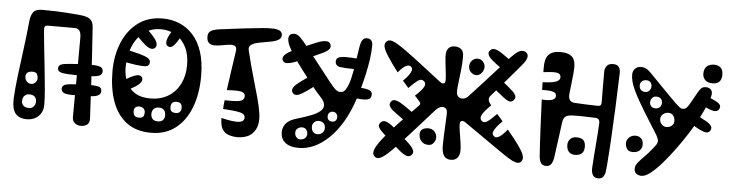

<svg xmlns="http://www.w3.org/2000/svg" viewBox="-47 -949 4630 1220"><g transform="rotate(5 2268.0 -339.0)"><path d="M544 -46Q545.5 -15.5 528.8 -4.2Q512 7 490 7Q468.5 7 451.8 -5.5Q435 -18 435 -45Q435 -82 435.5 -134.8Q436 -187.5 436.5 -252.8Q437 -318 437.5 -393.2Q438 -468.5 438 -551Q438 -580.5 428.2 -594.8Q418.5 -609 396 -609Q354 -609 312 -609Q270 -609 228 -609Q211 -609 206.8 -601.5Q202.5 -594 204 -576Q208 -529 215 -465Q222 -401 229.2 -333.5Q236.5 -266 241.8 -206Q247 -146 247 -106Q247 -61 218 -33Q189 -5 144 -5Q93 -5 70 -35.2Q47 -65.5 50 -130Q53 -193 63.2 -275.8Q73.5 -358.5 85.5 -449.5Q97.5 -540.5 106 -628Q110 -665 125 -685.5Q140 -706 181 -706Q226 -706 264.5 -704.8Q303 -703.5 341.2 -700.8Q379.5 -698 423 -694Q466 -690.5 486.5 -676.2Q507 -662 510 -626Q516.5 -537.5 522.5 -437.2Q528.5 -337 534 -236.5Q539.5 -136 544 -46ZM406 -251Q433 -253.5 464.5 -255.2Q496 -257 523 -257Q557.5 -257 579.2 -252Q601 -247 600 -223Q600 -204.5 582.2 -195.8Q564.5 -187 533 -186Q501 -184.5 467.5 -184Q434 -183.5 410 -184Q371 -185.5 359.5 -194.8Q348 -204 348 -218Q348 -231.5 358.8 -239.8Q369.5 -248 406 -251ZM384 -379Q416.5 -382 450.2 -383.5Q484 -385 526 -385Q560.5 -385 579.2 -378.2Q598 -371.5 598 -349Q598 -330.5 581.2 -322.5Q564.5 -314.5 527 -313Q485 -311 451 -311.2Q417 -311.5 384 -313Q346.5 -314.5 330.2 -321.5Q314 -328.5 314 -344Q314 -361.5 328.5 -368.8Q343 -376 384 -379ZM151.5 -231Q168 -231 179 -243Q190 -255 190 -270.5Q190 -285 183.2 -297Q176.5 -309 154.5 -309Q134 -309 123 -300.8Q112 -292.5 112 -274Q112 -255.5 124.2 -243.2Q136.5 -231 151.5 -231ZM154.5 -77Q171 -77 182 -91Q193 -105 193 -122Q193 -140 182.2 -152Q171.5 -164 143.5 -164Q129.5 -164 116.8 -152.2Q104 -140.5 104 -114Q104 -102.5 115 -89.8Q126 -77 154.5 -77ZM399 -217Q399 -217 399 -217Q399 -217 399 -217Q399 -217 399 -217Q399 -217 399 -217Q399 -217 399 -217Q399 -217 399 -217Q399 -217 399 -217Q399 -217 399 -217ZM208 -150Q208 -150 208 -150Q208 -150 208 -150Q208 -150 208 -150Q208 -150 208 -150Z M938 12Q841.5 12 780 -35.2Q718.5 -82.5 689.2 -165.5Q660 -248.5 660 -356Q660 -457 693.8 -539Q727.5 -621 792 -669.5Q856.5 -718 949 -718Q1005.5 -718 1055 -698Q1104.5 -678 1142.8 -636.2Q1181 -594.5 1202.5 -529.5Q1224 -464.5 1224 -374Q1224 -262 1190.8 -174.8Q1157.5 -87.5 1093.5 -37.8Q1029.5 12 938 12ZM914 -205Q980.5 -205 1028.8 -234.8Q1077 -264.5 1103 -316.5Q1129 -368.5 1129 -436Q1129 -504.5 1104.5 -552Q1080 -599.5 1038.2 -624.2Q996.5 -649 945 -649Q878.5 -649 833 -612.8Q787.5 -576.5 764.2 -517Q741 -457.5 741 -388Q741 -337.5 758.8 -296Q776.5 -254.5 814.8 -229.8Q853 -205 914 -205ZM1082 -198Q1065.5 -198 1056.2 -189.5Q1047 -181 1047 -159Q1047 -144 1055.5 -135.5Q1064 -127 1085 -127Q1101 -127 1109.5 -136.5Q1118 -146 1118 -161Q1118 -181.5 1109.5 -189.8Q1101 -198 1082 -198ZM974 -152Q954.5 -152 942.2 -140.5Q930 -129 930 -107Q930 -88.5 940.5 -76.2Q951 -64 975 -64Q997 -64 1007.5 -76.2Q1018 -88.5 1018 -104Q1018 -129.5 1006.2 -140.8Q994.5 -152 974 -152ZM848 -148Q834.5 -148 825.2 -140Q816 -132 816 -117Q816 -95.5 825.5 -86.2Q835 -77 853 -77Q871 -77 879 -85.5Q887 -94 887 -115Q887 -128.5 876.5 -138.2Q866 -148 848 -148ZM1090 -644Q1085.5 -636 1081 -627.2Q1076.5 -618.5 1072 -610Q1049 -568 1032 -551.8Q1015 -535.5 997 -545Q984.5 -552 984.5 -569.8Q984.5 -587.5 1000 -618Q1013 -641.5 1019.2 -651.5Q1025.5 -661.5 1030 -669Q1037 -680.5 1049 -681.5Q1061 -682.5 1072 -677Q1082.5 -672 1088.5 -662.5Q1094.5 -653 1090 -644ZM850 -647Q859 -639 868.5 -630.5Q878 -622 887 -612Q920 -576 923.8 -557.2Q927.5 -538.5 917 -528Q906 -517 887.5 -521.2Q869 -525.5 839 -554Q821 -570.5 810.8 -581Q800.5 -591.5 792 -602Q786 -610.5 790 -622.2Q794 -634 802 -642Q811 -652 824.5 -655.2Q838 -658.5 850 -647ZM734 -501Q755 -496.5 775.5 -492.2Q796 -488 817 -482Q868 -468 881.5 -455.8Q895 -443.5 891 -427Q887.5 -410 869 -406.8Q850.5 -403.5 803 -410Q782 -413 760.5 -416.8Q739 -420.5 718 -425Q704.5 -428 700.5 -442Q696.5 -456 700 -470Q703 -484.5 712.2 -494Q721.5 -503.5 734 -501ZM721 -296Q726.5 -300 732.2 -303.2Q738 -306.5 743 -310Q780 -332.5 801.2 -340Q822.5 -347.5 833.2 -345Q844 -342.5 849 -335Q855 -326.5 853.2 -315.2Q851.5 -304 834.5 -288.5Q817.5 -273 778 -252Q771.5 -248.5 764.2 -244.8Q757 -241 750 -237Q738 -231 727.8 -236.2Q717.5 -241.5 712 -252Q707 -262.5 708 -275.5Q709 -288.5 721 -296ZM1171 -522Q1178.5 -523.5 1184.2 -515.5Q1190 -507.5 1193 -496Q1196 -482 1194.5 -469Q1193 -456 1184 -455Q1182 -455 1179.8 -454.5Q1177.5 -454 1175 -454Q1166 -453.5 1160.2 -463.2Q1154.5 -473 1152 -485Q1150.5 -498 1153.8 -508.8Q1157 -519.5 1166 -521Q1167.5 -521 1168.5 -521.5Q1169.5 -522 1171 -522ZM1153 -289Q1155.5 -286 1157.8 -283.5Q1160 -281 1162 -278Q1167.5 -271.5 1164.8 -264.5Q1162 -257.5 1156 -252Q1150 -247.5 1143 -246.2Q1136 -245 1132 -251Q1129 -255.5 1126 -259.5Q1123 -263.5 1120 -268Q1114 -276.5 1116.5 -283.5Q1119 -290.5 1125 -294Q1131 -298 1139 -297.2Q1147 -296.5 1153 -289Z M1486 -8Q1460.5 -8 1438 -14.8Q1415.5 -21.5 1402 -35Q1394 -43 1388.8 -52.8Q1383.5 -62.5 1380.8 -73.8Q1378 -85 1376.8 -97Q1375.5 -109 1376 -121Q1451 -102.5 1486.5 -105.8Q1522 -109 1522 -136Q1522 -158 1492 -166Q1462 -174 1381 -179Q1382 -191 1383.2 -207Q1384.5 -223 1386 -235Q1433 -233.5 1460.5 -235.8Q1488 -238 1499.8 -246.8Q1511.5 -255.5 1511 -273Q1510.5 -287.5 1498 -294.2Q1485.5 -301 1459.8 -302Q1434 -303 1394 -300Q1404 -370.5 1412.5 -431.2Q1421 -492 1430 -549Q1434.5 -575 1422.5 -583Q1410.5 -591 1389 -589Q1367.5 -587 1342.2 -582Q1317 -577 1294.2 -576.5Q1271.5 -576 1256.8 -587.2Q1242 -598.5 1242 -629Q1242 -645.5 1250.2 -656Q1258.5 -666.5 1274.8 -672.2Q1291 -678 1314 -681Q1319.5 -682 1326 -682.8Q1332.5 -683.5 1339.5 -684Q1349.5 -685 1357.2 -686.2Q1365 -687.5 1371.5 -688Q1390 -690.5 1406.8 -692.5Q1423.5 -694.5 1443.5 -697Q1447 -697.5 1450.8 -698Q1454.5 -698.5 1458.8 -699Q1463 -699.5 1467 -700Q1471.5 -700.5 1475.8 -701Q1480 -701.5 1483.8 -702Q1487.5 -702.5 1490 -702.5Q1545 -709 1586.8 -712.8Q1628.5 -716.5 1656.2 -715Q1684 -713.5 1698 -705Q1712 -696.5 1712 -678Q1712 -659.5 1696.2 -649.2Q1680.5 -639 1655.8 -633.5Q1631 -628 1604 -624Q1577 -620 1554 -613.8Q1531 -607.5 1518.5 -596Q1506 -584.5 1511 -564Q1533.5 -472 1554.5 -399.5Q1575.5 -327 1591 -270.8Q1606.5 -214.5 1612.8 -171.8Q1619 -129 1611.8 -96.8Q1604.5 -64.5 1580 -40Q1563.5 -23.5 1538.2 -15.8Q1513 -8 1486 -8ZM1467 -624Q1455 -624 1448 -630Q1441 -636 1441 -647Q1441 -658.5 1447.8 -665.2Q1454.5 -672 1465 -672Q1476.5 -672 1482.8 -665.8Q1489 -659.5 1489 -651Q1489 -638.5 1482.5 -631.2Q1476 -624 1467 -624ZM1517 -27 1523 -103Q1539.5 -101 1550.2 -97.5Q1561 -94 1566.2 -87.2Q1571.5 -80.5 1571.5 -68Q1571.5 -48.5 1565.5 -39.5Q1559.5 -30.5 1547.5 -28.2Q1535.5 -26 1517 -27ZM1524 -434 1506 -368Q1491.5 -372 1482.5 -376Q1473.5 -380 1469.5 -386Q1465.5 -392 1465.5 -400.5Q1465.5 -421 1472.5 -429Q1479.5 -437 1492.5 -437.2Q1505.5 -437.5 1524 -434Z M2079.5 -159Q2092.5 -159 2100.2 -167.2Q2108 -175.5 2108 -191Q2108 -204 2099.5 -213Q2091 -222 2076.5 -222Q2065 -222 2056 -213.8Q2047 -205.5 2047 -190.5Q2047 -176 2055 -167.5Q2063 -159 2079.5 -159ZM1885.5 -29Q1904.5 -29 1916.2 -39.5Q1928 -50 1928 -67Q1928 -81.5 1918.8 -93.8Q1909.5 -106 1892.5 -106Q1876 -106 1863.5 -96.2Q1851 -86.5 1851 -69Q1851 -52 1860.8 -40.5Q1870.5 -29 1885.5 -29ZM1992 -71Q2009.5 -71 2022.8 -83Q2036 -95 2036 -113.5Q2036 -134 2024 -145Q2012 -156 1993.5 -156Q1975.5 -156 1964.2 -144Q1953 -132 1953 -117.5Q1953 -94.5 1964 -82.8Q1975 -71 1992 -71ZM2221 -316Q2193.5 -233 2155.8 -169Q2118 -105 2073.2 -61.8Q2028.5 -18.5 1979.8 3.8Q1931 26 1881 26Q1851 26 1829 19.2Q1807 12.5 1793 0.5Q1779 -11.5 1772 -28Q1765 -44.5 1765 -64Q1765 -95.5 1785 -120.2Q1805 -145 1855 -159Q1880.5 -166.5 1901.5 -173.5Q1922.5 -180.5 1947 -190Q1976.5 -202 1997.2 -218.2Q2018 -234.5 2018 -256Q2018 -281 1992 -307.8Q1966 -334.5 1932 -378Q1891 -431.5 1858.2 -474.8Q1825.5 -518 1802.5 -552.8Q1779.5 -587.5 1767.2 -614Q1755 -640.5 1755 -660Q1755 -677.5 1765 -685.8Q1775 -694 1790 -694Q1809 -694 1828.5 -675.8Q1848 -657.5 1887 -607Q1920 -565 1951.2 -525.5Q1982.5 -486 2004 -458Q2038.5 -413 2064.8 -382Q2091 -351 2111 -351Q2121.5 -351 2130 -354.5Q2138.5 -358 2146 -369Q2164.5 -397 2175.5 -443.8Q2186.5 -490.5 2194 -544.2Q2201.5 -598 2210 -647Q2215 -678 2225 -692Q2235 -706 2251.5 -706Q2271.5 -706 2280.8 -695Q2290 -684 2290 -664Q2290 -622 2283 -573.5Q2276 -525 2265 -476.5Q2254 -428 2242.2 -386.2Q2230.5 -344.5 2221 -316ZM2191 -504Q2134 -504 2101 -508.5Q2068 -513 2068 -542.5Q2068 -561.5 2085 -568.5Q2102 -575.5 2132 -575.2Q2162 -575 2201 -572ZM1817 -59Q1817 -59 1817 -59Q1817 -59 1817 -59Q1817 -59 1817 -59Q1817 -59 1817 -59Q1817 -59 1817 -59Q1817 -59 1817 -59Q1817 -59 1817 -59Q1817 -59 1817 -59ZM1980 -398Q1913.5 -346 1873 -321.5Q1832.5 -297 1815 -317Q1794 -342 1830 -373.2Q1866 -404.5 1948 -457ZM1986.5 -591.5Q1968.5 -582.5 1936.2 -568.5Q1904 -554.5 1869 -540Q1834 -525.5 1807 -515Q1782 -505.5 1761.5 -504.2Q1741 -503 1732.5 -518.5Q1724 -534.5 1737.5 -551.2Q1751 -568 1783 -583Q1800.5 -591 1831.5 -605Q1862.5 -619 1896.2 -633.8Q1930 -648.5 1955 -657.5Q1975.5 -665 1995.8 -664.8Q2016 -664.5 2023.5 -650Q2031.5 -635 2023.8 -620.8Q2016 -606.5 1986.5 -591.5ZM2247 -681Q2247 -681 2247 -681Q2247 -681 2247 -681Q2247 -681 2247 -681Q2247 -681 2247 -681Q2247 -681 2247 -681Q2247 -681 2247 -681Q2247 -681 2247 -681Q2247 -681 2247 -681ZM1790 -617Q1790 -617 1790 -617Q1790 -617 1790 -617Q1790 -617 1790 -617Q1790 -617 1790 -617Q1790 -617 1790 -617Q1790 -617 1790 -617Q1790 -617 1790 -617Q1790 -617 1790 -617ZM1944 -388Q1944 -388 1944 -388Q1944 -388 1944 -388Q1944 -388 1944 -388Q1944 -388 1944 -388Q1944 -388 1944 -388Q1944 -388 1944 -388Q1944 -388 1944 -388Q1944 -388 1944 -388ZM2205 -393.5Q2240.5 -389.5 2266.2 -386.2Q2292 -383 2304.5 -374Q2317 -365 2313.5 -343.5Q2311 -326 2294 -320.5Q2277 -315 2249 -316.8Q2221 -318.5 2185 -322.5ZM1785 -648 1830 -592Q1822 -584 1813 -582.5Q1804 -581 1795.2 -586Q1786.5 -591 1779 -603Q1773 -613 1770.8 -621.2Q1768.5 -629.5 1771.8 -636.2Q1775 -643 1785 -648ZM1830 -622 1786 -676Q1790.5 -680.5 1797.5 -680.8Q1804.5 -681 1812 -677Q1819.5 -673 1825 -665Q1833.5 -651 1835 -646.5Q1836.5 -642 1834.5 -638Q1832.5 -634 1830 -622ZM1845 -602 1803 -660Q1814 -665.5 1820.5 -667.5Q1827 -669.5 1832.2 -665.8Q1837.5 -662 1845 -650Q1852.5 -638 1855 -628.5Q1857.5 -619 1855 -612.2Q1852.5 -605.5 1845 -602ZM2228 -508 2238 -569Q2253.5 -567 2261.5 -563Q2269.5 -559 2271.8 -551.8Q2274 -544.5 2272 -533Q2270.5 -518.5 2263.8 -512Q2257 -505.5 2247.5 -505Q2238 -504.5 2228 -508Z M3306 -36Q3306 -19.5 3297 -10.2Q3288 -1 3276 -1Q3262 -1 3241.2 -11Q3220.5 -21 3183.2 -46.2Q3146 -71.5 3083.2 -115.8Q3020.5 -160 2922 -228Q2910.5 -236 2902.8 -235.8Q2895 -235.5 2891 -229.5Q2887 -223.5 2887 -214Q2887 -197 2892 -165.8Q2897 -134.5 2902 -102Q2907 -69.5 2907 -49Q2907 -18.5 2892.5 -0.8Q2878 17 2851 17Q2821 17 2806.5 -3.8Q2792 -24.5 2792 -70Q2792 -92.5 2793.5 -129.5Q2795 -166.5 2797 -205.2Q2799 -244 2800 -272Q2801.5 -308 2776 -312.2Q2750.5 -316.5 2724 -287Q2680 -237.5 2642.8 -195.8Q2605.5 -154 2574.5 -119.8Q2543.5 -85.5 2518.5 -58.8Q2493.5 -32 2473 -12Q2454 7 2434.8 23Q2415.5 39 2397.8 44.8Q2380 50.5 2366 38Q2353 25.5 2357 6.2Q2361 -13 2374.8 -34.5Q2388.5 -56 2404 -76Q2418 -94 2437.2 -116.5Q2456.5 -139 2482.2 -166.8Q2508 -194.5 2540.5 -228.2Q2573 -262 2613 -302Q2616 -305 2618.2 -307.5Q2620.5 -310 2622 -312Q2624.5 -315 2625.2 -317.5Q2626 -320 2626 -322Q2626 -326 2624 -329Q2622 -332 2617.5 -337Q2615 -340 2612.2 -343Q2609.5 -346 2605 -351Q2601.5 -355 2597.5 -359.5Q2593.5 -364 2588 -369Q2631.5 -409.5 2642 -430.5Q2652.5 -451.5 2639 -464Q2621 -481.5 2597.8 -464.8Q2574.5 -448 2542 -414Q2534.5 -422.5 2523.8 -434.8Q2513 -447 2504 -458Q2538 -490.5 2549.5 -513.8Q2561 -537 2549 -549Q2538.5 -559 2524.5 -555.2Q2510.5 -551.5 2495.2 -538.2Q2480 -525 2466 -507Q2426.5 -558 2398.5 -601.2Q2370.5 -644.5 2368 -667Q2367 -676 2370.5 -684.8Q2374 -693.5 2381.5 -699.2Q2389 -705 2400 -705Q2413 -705 2433 -695.2Q2453 -685.5 2489.2 -660.2Q2525.5 -635 2586 -589Q2646.5 -543 2740 -470Q2749 -463 2756.8 -462Q2764.5 -461 2769.2 -466.5Q2774 -472 2774 -485Q2774 -500.5 2770.8 -530Q2767.5 -559.5 2764 -588.8Q2760.5 -618 2760 -633Q2758.5 -668.5 2772.5 -685.8Q2786.5 -703 2814 -703Q2839 -703 2855.5 -688.8Q2872 -674.5 2871 -639Q2871 -602 2866.2 -558.5Q2861.5 -515 2856.8 -477.2Q2852 -439.5 2852 -420Q2852 -394.5 2865.5 -384.8Q2879 -375 2896.2 -377.8Q2913.5 -380.5 2925 -393Q2987.5 -460.5 3029.5 -506.8Q3071.5 -553 3098.8 -583.5Q3126 -614 3143.5 -633.5Q3161 -653 3173.8 -666Q3186.5 -679 3200 -691Q3219 -708 3237.2 -711.5Q3255.5 -715 3269.5 -703.5Q3284 -691 3278.5 -671.2Q3273 -651.5 3257 -632Q3242 -613.5 3225 -593.5Q3208 -573.5 3189.5 -552Q3171 -530.5 3151.5 -507.8Q3132 -485 3111.2 -461.2Q3090.5 -437.5 3069 -413Q3066.5 -410 3064.2 -407.2Q3062 -404.5 3060.5 -401.5Q3059.5 -399.5 3058.8 -397.2Q3058 -395 3057.8 -393Q3057.5 -391 3057.5 -388.5Q3057.5 -386.5 3057.8 -384.2Q3058 -382 3058.5 -379.8Q3059 -377.5 3060 -375Q3061 -372 3062.8 -369.2Q3064.5 -366.5 3066 -364Q3068.5 -360.5 3070.8 -357.2Q3073 -354 3076 -350Q3036.5 -311 3023.2 -288.2Q3010 -265.5 3021 -251Q3033.5 -236 3048.8 -241.2Q3064 -246.5 3081.8 -263.2Q3099.5 -280 3119 -299Q3127.5 -290 3137.8 -278.2Q3148 -266.5 3157 -255Q3136 -234.5 3122 -216.5Q3108 -198.5 3103.2 -184.2Q3098.5 -170 3106 -161Q3118.5 -146.5 3134 -152Q3149.5 -157.5 3165.5 -173.2Q3181.5 -189 3195 -206Q3242 -149.5 3265.8 -116.2Q3289.5 -83 3297.8 -65Q3306 -47 3306 -36ZM2965 -533Q2946.5 -533 2930.8 -547.5Q2915 -562 2915 -586.5Q2915 -607.5 2929.8 -622.8Q2944.5 -638 2964.5 -638Q2987 -638 3000 -622.2Q3013 -606.5 3013 -589.5Q3013 -567 2998 -550Q2983 -533 2965 -533ZM2691 -170Q2716 -170 2731 -153.2Q2746 -136.5 2746 -114.5Q2746 -97.5 2733.5 -81.2Q2721 -65 2701.5 -65Q2670.5 -65 2654.8 -84Q2639 -103 2639 -126.5Q2639 -151 2654.2 -160.5Q2669.5 -170 2691 -170ZM2519 -115Q2552.5 -85 2575.5 -62.8Q2598.5 -40.5 2605.8 -23.5Q2613 -6.5 2600 8Q2585.5 23 2565.5 15.2Q2545.5 7.5 2519.5 -14.5Q2493.5 -36.5 2461 -65ZM3173 -643Q3186.5 -632.5 3197.5 -621.5Q3208.5 -610.5 3210.8 -598Q3213 -585.5 3201 -571Q3189.5 -558.5 3177.2 -559Q3165 -559.5 3152 -567.5Q3139 -575.5 3125 -585ZM2497 -318Q2520.5 -304.5 2540.8 -290Q2561 -275.5 2590 -255Q2606.5 -244 2614.8 -228.8Q2623 -213.5 2611 -197Q2600.5 -183 2583.2 -185Q2566 -187 2548 -198Q2522.5 -214 2501.8 -229.8Q2481 -245.5 2456 -264Q2443.5 -274 2436 -288Q2428.5 -302 2439 -317Q2449 -331.5 2465.2 -329.2Q2481.5 -327 2497 -318ZM3121 -519Q3142 -504 3163.2 -486.5Q3184.5 -469 3204 -451Q3215.5 -440.5 3222.5 -425.8Q3229.5 -411 3216 -395Q3204 -381.5 3188.2 -385.5Q3172.5 -389.5 3153 -405Q3133 -421 3114.2 -435.8Q3095.5 -450.5 3075 -469Q3063 -480.5 3060.5 -494.5Q3058 -508.5 3069 -521Q3078 -531.5 3092 -530.5Q3106 -529.5 3121 -519ZM2817 -621Q2817 -621 2817 -621Q2817 -621 2817 -621Q2817 -621 2817 -621Q2817 -621 2817 -621Q2817 -621 2817 -621Q2817 -621 2817 -621Q2817 -621 2817 -621Q2817 -621 2817 -621ZM2850 -89Q2850 -89 2850 -89Q2850 -89 2850 -89Q2850 -89 2850 -89Q2850 -89 2850 -89Q2850 -89 2850 -89Q2850 -89 2850 -89Q2850 -89 2850 -89Q2850 -89 2850 -89ZM2814 -675Q2814 -675 2814 -675Q2814 -675 2814 -675Q2814 -675 2814 -675Q2814 -675 2814 -675Q2814 -675 2814 -675Q2814 -675 2814 -675Q2814 -675 2814 -675Q2814 -675 2814 -675ZM3124 -587Q3084.5 -614 3061.2 -634Q3038 -654 3032.2 -669.5Q3026.5 -685 3039 -698Q3051 -711 3069 -707.5Q3087 -704 3112.2 -687.5Q3137.5 -671 3172 -645ZM2461 -65Q2429.5 -95 2407.2 -115.5Q2385 -136 2378.5 -151.5Q2372 -167 2387 -182Q2401 -196 2421.5 -188.5Q2442 -181 2466.8 -160.5Q2491.5 -140 2519 -115Z M3872 -626Q3868.5 -513.5 3864 -404.8Q3859.5 -296 3854 -205Q3852.5 -181 3852.2 -172.8Q3852 -164.5 3851 -153Q3850.5 -146.5 3850.2 -142.5Q3850 -138.5 3849.8 -134.5Q3849.5 -130.5 3849 -124Q3848.5 -114.5 3847.8 -104.2Q3847 -94 3846 -84Q3845.5 -75 3845.2 -68.2Q3845 -61.5 3844 -54Q3843.5 -43 3842.8 -34.8Q3842 -26.5 3841 -19Q3840.5 -12.5 3840 -8Q3839.5 -3.5 3838 8Q3836 23.5 3826.2 38.2Q3816.5 53 3794 53Q3769.5 53 3759 35Q3748.5 17 3750 -9Q3754.5 -86.5 3760.5 -156.5Q3766.5 -226.5 3770 -294Q3771 -312 3764 -320.2Q3757 -328.5 3738 -329Q3708 -330 3669.8 -331Q3631.5 -332 3594 -331Q3565 -329.5 3552 -319Q3539 -308.5 3535 -283Q3529 -239.5 3521.5 -182.5Q3514 -125.5 3505 -61Q3501.5 -32.5 3491 -14.8Q3480.5 3 3457 3Q3432.5 3 3422.5 -14.2Q3412.5 -31.5 3411 -60Q3405 -146.5 3401 -238Q3397 -329.5 3393 -415Q3440.5 -412 3460.8 -419.5Q3481 -427 3481 -445Q3481 -457 3472.8 -464.2Q3464.5 -471.5 3444.5 -474.2Q3424.5 -477 3390 -476Q3390 -486.5 3389.5 -499.8Q3389 -513 3389 -525Q3456 -528 3477.5 -538.2Q3499 -548.5 3499 -565.5Q3499 -584.5 3483.8 -590.2Q3468.5 -596 3443.5 -594.5Q3418.5 -593 3388 -589Q3388 -595 3388 -600.8Q3388 -606.5 3388 -616Q3386.5 -674.5 3410 -700.2Q3433.5 -726 3486 -726Q3541.5 -726 3564.5 -699Q3587.5 -672 3579 -597Q3575.5 -562.5 3571.8 -528.5Q3568 -494.5 3565 -469Q3562 -440.5 3571.8 -427Q3581.5 -413.5 3603 -412Q3636 -410 3669.5 -408.5Q3703 -407 3751 -406Q3764 -406 3769 -411.8Q3774 -417.5 3774 -430Q3773.5 -479 3773.2 -527.5Q3773 -576 3773 -626Q3773 -646.5 3785.2 -662.8Q3797.5 -679 3825 -679Q3853 -679 3863 -663Q3873 -647 3872 -626ZM3633 -195Q3666.5 -195 3679.2 -180.8Q3692 -166.5 3692 -139.5Q3692 -112 3677.8 -97.5Q3663.5 -83 3631 -83Q3609.5 -83 3594.8 -98Q3580 -113 3580 -143Q3580 -164 3594.2 -179.5Q3608.5 -195 3633 -195ZM3440 -120Q3428 -120 3422 -129.8Q3416 -139.5 3416 -159Q3416 -177 3422.8 -187Q3429.5 -197 3443 -197Q3448.5 -197 3453.2 -197Q3458 -197 3464 -197Q3476 -197 3481 -186.5Q3486 -176 3486 -160Q3486 -140 3479 -130Q3472 -120 3457 -120Q3452.5 -120 3448.5 -120Q3444.5 -120 3440 -120ZM3812 -667Q3838.5 -667 3850.8 -654.5Q3863 -642 3863 -629Q3863 -603 3853 -592.5Q3843 -582 3827.5 -582Q3801.5 -582 3789.8 -595.5Q3778 -609 3778 -636Q3778 -650 3787.2 -658.5Q3796.5 -667 3812 -667ZM3449.5 -25.5Q3440 -25.5 3435.2 -34.2Q3430.5 -43 3430.5 -53.5Q3430.5 -65 3435.2 -74.5Q3440 -84 3450.5 -84.5Q3454.5 -84.5 3458.2 -85Q3462 -85.5 3465.5 -85.5Q3475.5 -86.5 3480 -77.8Q3484.5 -69 3484.5 -57.5Q3484.5 -46.5 3479.2 -36Q3474 -25.5 3462.5 -25.5Q3459.5 -25.5 3456 -25.5Q3452.5 -25.5 3449.5 -25.5Z M4424.5 -542Q4424.5 -542 4424.5 -542Q4424.5 -542 4424.5 -542Q4424.5 -542 4424.5 -542Q4424.5 -542 4424.5 -542Q4424.5 -542 4424.5 -542Q4424.5 -542 4424.5 -542Q4424.5 -542 4424.5 -542Q4424.5 -542 4424.5 -542ZM4197 -310Q4216 -310 4230.2 -321.2Q4244.5 -332.5 4244.5 -352.5Q4244.5 -373 4233.2 -387Q4222 -401 4203 -401Q4184 -401 4168.8 -389.2Q4153.5 -377.5 4153.5 -354.5Q4153.5 -339 4166 -324.5Q4178.5 -310 4197 -310ZM4391.5 -465Q4391.5 -465 4391.5 -465Q4391.5 -465 4391.5 -465Q4391.5 -465 4391.5 -465Q4391.5 -465 4391.5 -465Q4391.5 -465 4391.5 -465Q4391.5 -465 4391.5 -465Q4391.5 -465 4391.5 -465Q4391.5 -465 4391.5 -465ZM4341.5 -281Q4309.5 -231 4271.8 -179.2Q4234 -127.5 4196 -83.8Q4158 -40 4124.5 -13.5Q4091 13 4066.5 13Q4056.5 13 4047.8 10.2Q4039 7.5 4032.8 2.2Q4026.5 -3 4023 -11Q4019.5 -19 4019.5 -30Q4019.5 -49 4035.5 -68.5Q4051.5 -88 4072.5 -109Q4087.5 -124 4096.2 -134Q4105 -144 4117.5 -159Q4135 -179.5 4143.2 -192.2Q4151.5 -205 4151.5 -216Q4151.5 -232.5 4129.8 -266.8Q4108 -301 4082.5 -342Q4041.5 -407.5 4015.8 -452.5Q3990 -497.5 3976 -528.5Q3962 -559.5 3956.8 -581.5Q3951.5 -603.5 3951.5 -622Q3951.5 -646 3966 -661Q3980.5 -676 4003.5 -676Q4026 -676 4042.8 -665.2Q4059.5 -654.5 4086.5 -625Q4122.5 -587 4165 -544.2Q4207.5 -501.5 4236.5 -472Q4255.5 -453.5 4267.8 -443.8Q4280 -434 4292.5 -434Q4302.5 -434 4311.5 -441.2Q4320.5 -448.5 4328.5 -462Q4334.5 -471.5 4343.5 -487.5Q4352.5 -503.5 4361.2 -519.5Q4370 -535.5 4375.5 -545Q4387.5 -566 4397.2 -575Q4407 -584 4426.5 -584Q4443 -584 4454.8 -574.5Q4466.5 -565 4466.5 -546Q4466.5 -532 4455.8 -502.8Q4445 -473.5 4427 -435.2Q4409 -397 4386.8 -356.8Q4364.5 -316.5 4341.5 -281ZM4407.5 -564Q4404.5 -564 4404.8 -570Q4405 -576 4409.5 -576Q4411 -576 4412.5 -575.2Q4414 -574.5 4415.2 -573Q4416.5 -571.5 4416.5 -569ZM3997.5 -133Q3970 -133 3960 -150.8Q3950 -168.5 3950 -185Q3950 -206.5 3966.5 -222.2Q3983 -238 4007.5 -238Q4028.5 -238 4042.8 -224.5Q4057 -211 4057 -184.5Q4057 -163 4042 -148Q4027 -133 3997.5 -133ZM4230.5 -215Q4212.5 -203 4203.2 -206Q4194 -209 4183.5 -229Q4174 -248 4177.2 -259.2Q4180.5 -270.5 4192.5 -274ZM4161.5 -278Q4161.5 -278 4161.5 -278Q4161.5 -278 4161.5 -278Q4161.5 -278 4161.5 -278Q4161.5 -278 4161.5 -278Q4161.5 -278 4161.5 -278Q4161.5 -278 4161.5 -278Q4161.5 -278 4161.5 -278Q4161.5 -278 4161.5 -278Q4161.5 -278 4161.5 -278Q4161.5 -278 4161.5 -278Q4161.5 -278 4161.5 -278Q4161.5 -278 4161.5 -278Q4161.5 -278 4161.5 -278Q4161.5 -278 4161.5 -278ZM4522.5 -671.5Q4522.5 -641 4507.5 -626.5Q4492.5 -612 4465 -612Q4433 -612 4417.2 -628.5Q4401.5 -645 4401.5 -668Q4401.5 -698.5 4418.2 -714.8Q4435 -731 4467 -731Q4490.5 -731 4506.5 -717.2Q4522.5 -703.5 4522.5 -671.5ZM4044 -520Q4060 -520 4070.2 -532Q4080.5 -544 4080.5 -560.5Q4080.5 -573.5 4071.5 -584.2Q4062.5 -595 4045 -595Q4026.5 -595 4016 -584.8Q4005.5 -574.5 4005.5 -560Q4005.5 -540 4016.2 -530Q4027 -520 4044 -520ZM4117 -422Q4136 -422 4145.8 -433.2Q4155.5 -444.5 4155.5 -460Q4155.5 -479 4144.2 -488Q4133 -497 4117 -497Q4101 -497 4090.8 -485.8Q4080.5 -474.5 4080.5 -456Q4080.5 -443 4090 -432.5Q4099.5 -422 4117 -422ZM4392.5 -397Q4422 -382 4444.8 -369.2Q4467.5 -356.5 4477.2 -343Q4487 -329.5 4477.5 -312Q4468.5 -296 4450 -298.2Q4431.5 -300.5 4407.2 -313Q4383 -325.5 4357.5 -341ZM4088.5 -404 4126.5 -345Q4118 -339.5 4110 -337.8Q4102 -336 4094.2 -340.8Q4086.5 -345.5 4079.5 -359Q4073 -371.5 4072.5 -380.8Q4072 -390 4076.2 -395.8Q4080.5 -401.5 4088.5 -404ZM4134.5 -511 4094.5 -567Q4101 -573.5 4109.8 -575Q4118.5 -576.5 4127.5 -572.2Q4136.5 -568 4143.5 -558Q4150.5 -547.5 4152.5 -539.2Q4154.5 -531 4150.2 -524Q4146 -517 4134.5 -511ZM4215.5 -418 4175.5 -475Q4179.5 -479.5 4187 -483.5Q4194.5 -487.5 4204.2 -484.8Q4214 -482 4225.5 -466Q4232.5 -455.5 4234.8 -446.8Q4237 -438 4232.5 -431Q4228 -424 4215.5 -418ZM4425.5 -462 4448.5 -523Q4471.5 -513 4491 -503.5Q4510.5 -494 4520.2 -482.8Q4530 -471.5 4523.5 -456Q4517 -440 4501.5 -438.2Q4486 -436.5 4465.8 -443.8Q4445.5 -451 4425.5 -462Z"/></g></svg>

Font: Kablammo
Style: Regular
Weight: 400
Designer: Travis Kochel, Lizy Gershenzon, Daria Petrova, Ethan Cohen
Foundry: Vectro Type Foundry
Version: Version 1.002